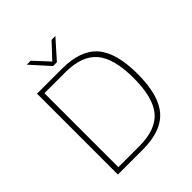

<svg xmlns="http://www.w3.org/2000/svg" viewBox="-232 -1022 1175 1175"><g transform="rotate(-45 355.5 -435.0)"><path d="M326 0H110V-700H326Q486 -700 558.5 -617Q631 -534 631 -350Q631 -166 558.5 -83Q486 0 326 0ZM325 -670H144V-30H325Q469 -30 532.5 -105Q596 -180 596 -350Q596 -519 532 -594.5Q468 -670 325 -670ZM439 -870 332 -750H299L191 -870H225L315 -773L406 -870Z"/></g></svg>

Font: Fivo Sans Thin
Style: Regular
Weight: 250
Foundry: Alexander Slobzheninov
Version: 1.0